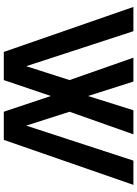

<svg xmlns="http://www.w3.org/2000/svg" viewBox="128 -868 740 1037"><g transform="rotate(90 498.5 -350.0)"><path d="M261 0 18 -700H149L338 -121L413 -355L292 -700H421L499 -455L576 -700H706L584 -355L659 -121L848 -700H979L736 0H584L499 -254L413 0Z"/></g></svg>

Font: Rethink Sans
Style: Bold
Weight: 700
Designer: The Rethink Sans project authors (Hans Thiessen). DM Sans designed by Colophon Foundry.
Foundry: Rethink Communications LLC
Version: Version 1.001